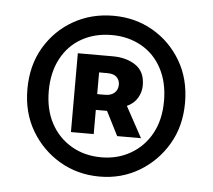

<svg xmlns="http://www.w3.org/2000/svg" viewBox="-41 -858 605 546"><g transform="rotate(5 262.0 -584.5)"><path d="M262 -355Q199 -355 148 -385Q97 -415 66.5 -466.5Q36 -518 36 -585Q36 -653 66.5 -704.5Q97 -756 148 -785Q199 -814 262 -814Q324 -814 374.5 -785Q425 -756 455.5 -704.5Q486 -653 486 -585Q486 -518 455.5 -466.5Q425 -415 374.5 -385Q324 -355 262 -355ZM262 -410Q309 -410 346.5 -432Q384 -454 405 -493Q426 -532 426 -585Q426 -638 405 -677.5Q384 -717 346.5 -738Q309 -759 262 -759Q214 -759 176.5 -738Q139 -717 118 -677.5Q97 -638 97 -585Q97 -532 118 -493Q139 -454 176.5 -432Q214 -410 262 -410ZM170 -474V-699H270Q309 -699 335.5 -681Q362 -663 362 -624Q362 -605 352 -588Q342 -571 322 -562L370 -474H302L267 -543H235V-474ZM235 -588H257Q275 -588 284.5 -597Q294 -606 294 -620Q294 -633 285.5 -641.5Q277 -650 258 -650H235Z"/></g></svg>

Font: Noto Sans SC ExtraBold
Style: Regular
Weight: 800
Designer: Ryoko NISHIZUKA 西塚涼子 (kana, bopomofo & ideographs); Paul D. Hunt (Latin, Greek & Cyrillic); Sandoll Communications 산돌커뮤니
Foundry: Adobe
Version: Version 2.004-H2;hotconv 1.0.118;makeotfexe 2.5.65603